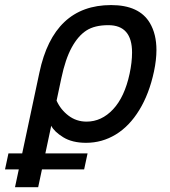

<svg xmlns="http://www.w3.org/2000/svg" viewBox="-87 -552 682 769"><path d="M65.9 197.8H-26.9L70.8 -261.2Q127.9 -531.7 357.9 -531.7Q470.7 -531.7 513.2 -460Q539.6 -415.5 539.6 -351.6Q539.6 -312.5 529.8 -266.1Q510.7 -176.3 470.9 -111.3Q431.2 -46.4 376.5 -13.2Q321.8 20 257.8 20Q202.1 20 166 -2.4Q129.9 -24.9 118.2 -48.3ZM259.8 -64.9Q319.8 -64.9 366 -114.3Q412.1 -163.6 432.1 -256.8Q441.9 -302.2 441.9 -341.8Q441.9 -451.2 346.7 -451.2Q292 -451.2 258.8 -429.7Q225.6 -408.2 200.2 -361.8Q174.8 -315.4 158.7 -238.8L139.6 -148.9Q155.8 -112.8 187.3 -88.9Q218.8 -64.9 259.8 -64.9ZM250 126.5H-66.9L-53.2 62.5H263.7Z"/></svg>

Font: Cadman
Style: Italic
Weight: 400
Italic angle: -12°
Designer: Paul James MIller
Foundry: High-Logic / Made with FontCreator
Version: Version 2.114;March 28, 2021;FontCreator 13.0.0.2683 64-bit